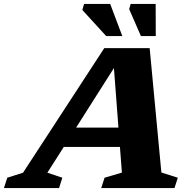

<svg xmlns="http://www.w3.org/2000/svg" viewBox="-84 -955 980 975"><path d="M735.5 -79 819 -52.5 802 0H430L447 -52.5L535 -78.5L525 -209H240L156.5 -78L232.5 -52.5L216 0H-64L-47 -52.5L33 -78L445.5 -710.5H676ZM302.5 -307H517.5L494.5 -609.5ZM537 -772H455L334 -904.5L343 -935H475.5ZM707 -772H631.5L572 -908.5L579.5 -935H706.5Z"/></svg>

Font: Newsreader 6pt
Style: Bold Italic
Weight: 700
Italic angle: -17°
Designer: Hugues Gentile
Foundry: Production Type
Version: Version 1.003; ttfautohint (v1.8.3)